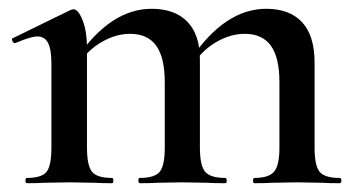

<svg xmlns="http://www.w3.org/2000/svg" viewBox="-20 -417 812 437"><path d="M559 -12Q592 -12 604 -26.5Q616 -41 616 -81V-230Q616 -286 596.5 -313Q577 -340 537 -340Q505 -340 473.5 -322Q442 -304 421 -273L416 -285Q493 -397 586 -397Q639 -397 667.5 -366.5Q696 -336 696 -274V-81Q696 -40 707.5 -26Q719 -12 753 -12Q757 -12 757 -6Q757 0 753 0Q728 0 713 -1L656 -2L599 -1Q584 0 559 0Q556 0 556 -6Q556 -12 559 -12ZM298 -12Q332 -12 343.5 -26Q355 -40 355 -81V-230Q355 -286 335.5 -313Q316 -340 276 -340Q244 -340 212.5 -322Q181 -304 160 -273L155 -285Q232 -397 325 -397Q378 -397 406.5 -367.5Q435 -338 435 -282V-81Q435 -40 447 -26Q459 -12 493 -12Q496 -12 496 -6Q496 0 493 0Q467 0 452 -1L395 -2L338 -1Q323 0 298 0Q295 0 295 -6Q295 -12 298 -12ZM41 -12Q75 -12 86 -26Q97 -40 97 -81V-272Q97 -304 89.5 -319Q82 -334 65 -334Q50 -334 15 -319H14Q10 -319 8 -324Q6 -329 9 -330L140 -394Q146 -396 147 -396Q158 -396 168 -371Q178 -346 178 -306V-81Q178 -40 189.5 -26Q201 -12 235 -12Q238 -12 238 -6Q238 0 235 0Q210 0 195 -1L138 -2L80 -1Q66 0 41 0Q38 0 38 -6Q38 -12 41 -12Z"/></svg>

Font: Cormorant Infant SemiBold
Style: Regular
Weight: 600
Designer: Christian Thalmann (Catharsis Fonts)
Foundry: Catharsis Fonts
Version: Version 4.000